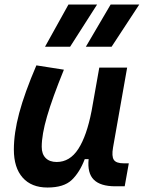

<svg xmlns="http://www.w3.org/2000/svg" viewBox="-20 -815 633 845"><path d="M189 10.3Q118.2 10.3 79.6 -33.4Q41 -77.1 41 -156.7Q41 -229.5 64.5 -317.4Q87.9 -405.3 140.1 -527.3L261.2 -508.3Q210.4 -383.3 187 -302.7Q163.6 -222.2 163.6 -168.9Q163.6 -137.2 180.9 -119.6Q198.2 -102.1 229.5 -102.1Q287.6 -102.1 324.7 -159.7Q361.8 -217.3 382.8 -325.7V-325.2L417 -517.6H539.6L477.5 -166Q470.7 -127 481 -111.6Q491.2 -96.2 524.4 -96.2H546.9L528.8 4.9H487.8Q421.9 4.9 392.8 -24.2Q363.8 -53.2 370.1 -114.7H353Q330.6 -56.2 295.7 -22.9Q260.7 10.3 189 10.3ZM357.9 -609.4 466.8 -794.9H592.8L471.2 -609.4ZM178.2 -609.4 281.2 -794.9H407.2L288.6 -609.4Z"/></svg>

Font: Cascadia Mono NF SemiBold
Style: Italic
Weight: 600
Italic angle: -10°
Monospace: yes
Designer: Aaron Bell
Foundry: Saja Typeworks
Version: Version 2404.023; ttfautohint (v1.8.4)